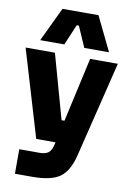

<svg xmlns="http://www.w3.org/2000/svg" viewBox="-109 -889 796 1175"><g transform="rotate(10 288.5 -302.0)"><path d="M230 -611.8H80.1L181.2 -824.2H404.8L507.8 -611.8H354L297.9 -740.2H284.2ZM176.8 220.2H69.8V67.9H196.8Q231.9 67.9 250.2 54Q268.6 40 276.9 4.9L280.8 -12.2H161.1L0 -551.8H182.1L293.9 -151.9H312L400.9 -551.8H573.2L428.2 40Q403.3 142.6 349.1 181.4Q294.9 220.2 176.8 220.2Z"/></g></svg>

Font: Sora ExtraBold
Style: Regular
Weight: 800
Designer: Jonathan Barnbrook, Julián Moncada
Foundry: Barnbrook Fonts
Version: Version 2.000